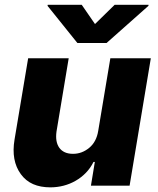

<svg xmlns="http://www.w3.org/2000/svg" viewBox="-20 -795 676 822"><path d="M42.3 -197.8 100.5 -545.5H274.1L221.9 -231.9Q218.8 -209.5 221.9 -191.9Q225.1 -174.4 234.2 -161.9Q243.3 -149.5 258 -142.9Q272.7 -136.4 292.6 -136.4Q331 -136.4 362.2 -162.3Q393.1 -187.9 400.6 -235.4L452.4 -545.5H625.7L534.8 0H369.3L386 -101.6H380.3Q367.2 -75.3 347.5 -55Q327.8 -34.8 303.6 -21Q279.5 -7.1 252 0Q224.4 7.1 195.7 7.1Q153.4 7.1 121.8 -6.7Q90.2 -20.6 69.2 -49.4Q27 -107.2 42.3 -197.8ZM183.6 -769.9 184.3 -774.5H329.9L386.7 -692.1L470.9 -774.5H616.1L615.4 -769.9L436.1 -610.8H311.4Z"/></svg>

Font: Inter P Extra Bold
Style: Italic
Weight: 800
Italic angle: 9.39999°
Designer: Rasmus Andersson
Foundry: rsms
Version: Version 3.018;git-588b23468